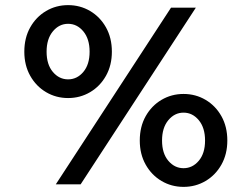

<svg xmlns="http://www.w3.org/2000/svg" viewBox="-20 -720 983 750"><path d="M75 -518Q75 -572 98 -613Q121 -654 160 -677Q199 -700 246 -700Q293 -700 332 -677Q371 -654 394 -613Q417 -572 417 -518Q417 -465 394 -424Q371 -383 332 -360Q293 -337 246 -337Q199 -337 160 -360Q121 -383 98 -424Q75 -465 75 -518ZM162 -518Q162 -468 186.5 -439Q211 -410 246 -410Q281 -410 305.5 -439Q330 -468 330 -518Q330 -568 305.5 -597.5Q281 -627 246 -627Q211 -627 186.5 -597.5Q162 -568 162 -518ZM198 0 648 -690H745L295 0ZM526 -171Q526 -225 549 -266Q572 -307 611 -330Q650 -353 697 -353Q744 -353 783 -330Q822 -307 845 -266Q868 -225 868 -171Q868 -118 845 -77Q822 -36 783 -13Q744 10 697 10Q650 10 611 -13Q572 -36 549 -77Q526 -118 526 -171ZM613 -171Q613 -121 637.5 -92Q662 -63 697 -63Q732 -63 756.5 -92Q781 -121 781 -171Q781 -221 756.5 -250.5Q732 -280 697 -280Q662 -280 637.5 -250.5Q613 -221 613 -171Z"/></svg>

Font: Radio Canada
Style: Regular
Weight: 400
Designer: Charles Daoud, Etienne Aubert Bonn, Alexandre Saumier Demers, Jacques Le Bailly
Foundry: Radio-Canada
Version: Version 2.104;gftools[0.9.28.dev5+ged2979d]